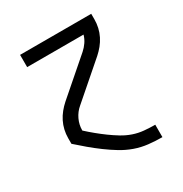

<svg xmlns="http://www.w3.org/2000/svg" viewBox="-171 -658 942 991"><g transform="rotate(-30 300.0 -162.5)"><path d="M511 205Q471 205 430.5 200.5Q390 196 352 182.5Q314 169 279.5 148Q245 127 212.5 103Q180 79 149 53Q118 27 88 0V-33Q88 -58 93.5 -82Q99 -106 110 -128Q121 -150 136.5 -169Q152 -188 170 -204L375 -382Q392 -397 405 -416Q418 -435 424 -457H88V-530H512V-497Q512 -472 506.5 -448Q501 -424 490 -402Q479 -380 463.5 -361Q448 -342 430 -326L225 -148Q200 -127 185.5 -96.5Q171 -66 171 -33V-31Q195 -9 220 11.5Q245 32 271 51Q297 70 325 87Q353 104 383.5 114.5Q414 125 446.5 128Q479 131 511 131H512V205Z"/></g></svg>

Font: Iosevka Curly Extended
Style: Regular
Weight: 400
Width: 7
Monospace: yes
Designer: Belleve Invis
Foundry: Belleve Invis
Version: Version 11.1.0; ttfautohint (v1.8.3)